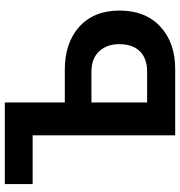

<svg xmlns="http://www.w3.org/2000/svg" viewBox="5 -755 750 800"><g transform="rotate(-90 380.0 -355.0)"><path d="M216 -594V0H493Q601 0 668 -61Q736 -123 736 -232Q736 -340 667 -401Q600 -460 489 -460H353V-710H13V-594ZM481 -349Q536 -349 566 -317Q596 -285 596 -233Q596 -178 566.5 -147.5Q537 -117 481 -117H353V-349Z"/></g></svg>

Font: RT Raleway Bold
Style: Regular
Weight: 400
Designer: Matt McInerney, Pablo Impallari, Rodrigo Fuenzalida — Edited by Milan Moffatt in April 2016
Foundry: Matt McInerney, Pablo Impallari, Rodrigo Fuenzalida — Edited by Milan Moffatt in April 2016
Version: Version 3.001